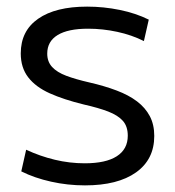

<svg xmlns="http://www.w3.org/2000/svg" viewBox="-20 -550 529 580"><path d="M236.7 10Q184.3 10 134.3 -1.2Q84.3 -12.3 44.3 -32.3L59 -97.7Q101 -78.1 145.7 -67.4Q190.3 -56.7 236 -56.7Q299.7 -56.7 332.8 -78Q366 -99.4 366 -140Q366 -168.3 351.1 -185Q336.3 -201.6 307 -213Q277.7 -224.3 233.3 -234.3Q173 -249 130.3 -268.1Q87.6 -287.3 65.2 -316.5Q42.7 -345.7 42.7 -388.7Q42.7 -456.7 95.2 -493.3Q147.7 -530 243.3 -530Q293 -530 341.9 -520Q390.7 -510 429.4 -490.7L414.7 -425.9Q378.3 -444.3 334.3 -453.8Q290.4 -463.3 246 -463.3Q185.4 -463.3 154.1 -444.1Q122.7 -425 122.7 -388Q122.7 -363.7 137.4 -347.7Q152 -331.7 180.4 -321Q208.7 -310.4 249.7 -301Q296 -290.4 332.5 -276.5Q369 -262.7 394 -243.7Q419 -224.7 432.5 -199.2Q446 -173.7 446 -139.3Q446 -68.3 390.9 -29.2Q335.7 10 236.7 10Z"/></svg>

Font: M PLUS 2 Thin
Style: Regular
Weight: 100
Designer: Coji Morishita
Foundry: UNDERFOREST DESIGN
Version: Version 1.001